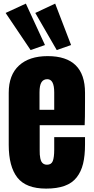

<svg xmlns="http://www.w3.org/2000/svg" viewBox="-20 -1057 528 1084"><path d="M240.2 7.8Q127 7.8 78.1 -54.4Q29.3 -116.7 29.3 -238.8V-533.2Q29.3 -633.8 87.2 -687Q145 -740.2 249 -740.2Q460 -740.2 460 -533.2V-480Q460 -383.3 458 -350.1H204.1V-208.5Q204.1 -194.3 204.6 -184.6Q205.1 -174.8 207.5 -163.1Q210 -151.4 214.1 -144Q218.3 -136.7 226.1 -131.8Q233.9 -127 245.1 -127Q270 -127 278.1 -147.9Q286.1 -168.9 286.1 -212.4V-282.7H460V-241.2Q460 -177.7 449 -132.6Q438 -87.4 412.6 -55.2Q387.2 -22.9 344.5 -7.6Q301.8 7.8 240.2 7.8ZM203.1 -535.6V-437H286.1V-535.6Q286.1 -609.9 247.1 -609.9Q225.1 -609.9 214.1 -592.5Q203.1 -575.2 203.1 -535.6ZM233.9 -802.7 152.8 -774.4 11.7 -983.9 126 -1036.6ZM381.3 -802.7 300.3 -774.4 179.2 -983.9 291.5 -1036.6Z"/></svg>

Font: Anton
Style: Regular
Weight: 400
Designer: Vernon Adams, Tural Alisoy
Foundry: Vernon Adams
Version: Version 2.300